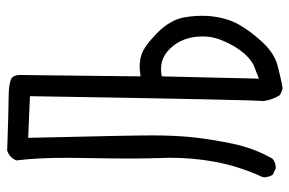

<svg xmlns="http://www.w3.org/2000/svg" viewBox="-157 -664 814 540"><g transform="rotate(-90 250.0 -394.0)"><path d="M326.7 -348.1Q357.9 -348.1 382.3 -323.7Q417.5 -288.6 417.5 -231.4Q417.5 -206.1 409.2 -183.6Q397 -151.4 378.9 -126Q360.4 -100.1 336.4 -87.4L298.8 -72.8L305.2 -345.7L312 -347.2Q319.3 -348.1 326.7 -348.1ZM96.7 -780.8Q76.7 -774.4 68.8 -754.9Q76.2 -697.8 76.2 -610.8Q76.2 -584.5 75.2 -538.1Q74.2 -491.7 74.2 -440.9Q74.2 -390.1 75.2 -363.8Q76.2 -337.4 76.2 -322.8Q76.2 -260.3 65.9 -201.7Q53.2 -129.9 22 -62.5Q21.5 -60.5 21.5 -58.6Q21.5 -44.4 28.8 -33.7L45.4 -25.9Q46.9 -25.4 48.3 -25.4Q62.5 -25.4 73.7 -34.7Q103.5 -86.9 116 -147.2Q128.4 -207.5 133.8 -257.8Q139.2 -308.1 139.2 -374Q139.2 -433.6 132.3 -721.7L249.5 -716.8Q239.7 -109.9 235.8 -59.1Q239.7 -34.7 251.5 -15.1Q260.3 -8.3 272.5 -6.3Q306.2 -12.2 339.4 -21.5Q371.6 -30.8 401.6 -63.2Q431.6 -95.7 449.7 -127Q471.2 -164.1 475.1 -215.8Q475.6 -225.6 475.6 -233.9Q475.6 -242.2 475.1 -250Q474.1 -266.1 470.9 -284.2Q467.8 -302.2 457 -320.8Q446.3 -340.3 426.8 -359.4Q389.2 -396 365.7 -403.3Q350.1 -408.2 332.5 -408.2Q323.7 -408.2 314.5 -406.7L305.2 -405.8L309.1 -747.6Q308.1 -760.3 302.2 -766.6Q298.3 -770 293 -771.5Q287.6 -772.9 280.3 -774.4Q264.6 -776.9 237.3 -776.9Q210 -776.9 96.7 -780.8Z"/></g></svg>

Font: NaikaiFont
Style: Light
Weight: 300
Version: Version 1.89